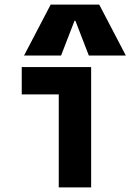

<svg xmlns="http://www.w3.org/2000/svg" viewBox="-20 -810 564 830"><path d="M234 0V-402H74V-520H374V0ZM84 -570 199 -790H409L524 -570H364L306 -720H302L244 -570Z"/></svg>

Font: M PLUS 1 Code
Style: Bold
Weight: 700
Designer: Coji Morishita
Foundry: UNDERFOREST DESIGN
Version: Version 1.002